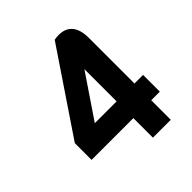

<svg xmlns="http://www.w3.org/2000/svg" viewBox="-190 -833 965 965"><g transform="rotate(-45 292.5 -350.0)"><path d="M50 -258V-139H347V0H474V-139H535V-258H474V-583C474 -661 439 -700 378 -700C368 -700 357 -699 346 -697ZM192 -258 347 -487V-258Z"/></g></svg>

Font: Mesarto
Style: Regular
Weight: 700
Designer: Mohamed Gaber
Foundry: Kief Type Foundry
Version: Version 2.020